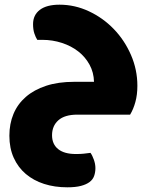

<svg xmlns="http://www.w3.org/2000/svg" viewBox="-20 -489 646 819"><path d="M20 90Q20 39 37.5 -3Q55 -45 90 -75.5Q125 -106 176.5 -123Q228 -140 296 -140H381Q380 -180 362 -213Q344 -246 314 -269.5Q284 -293 244 -306Q204 -319 161 -319H139Q132 -330 126.5 -346.5Q121 -363 121 -386Q121 -425 150 -447Q179 -469 234 -469Q299 -469 359 -441Q419 -413 465 -365.5Q511 -318 538.5 -255Q566 -192 566 -123Q566 -85 557.5 -54Q549 -23 535 0H310Q256 0 229 24Q202 48 202 88Q202 126 228 147Q254 168 304 168Q324 168 337.5 166.5Q351 165 366 163Q374 174 380.5 192.5Q387 211 387 228Q387 246 381.5 261.5Q376 277 362 287.5Q348 298 325 304Q302 310 267 310Q213 310 168 295.5Q123 281 90 253Q57 225 38.5 184Q20 143 20 90Z"/></svg>

Font: Baloo Bhaijaan
Style: Regular
Weight: 400
Designer: Devika Bhansali and Ek Type
Foundry: Ek Type
Version: Version 1.443;PS 1.000;hotconv 16.6.51;makeotf.lib2.5.65220;